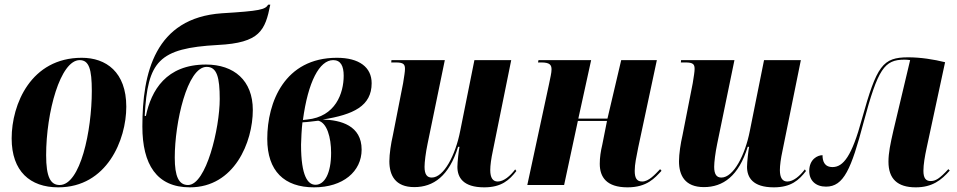

<svg xmlns="http://www.w3.org/2000/svg" viewBox="-20 -794 4109 824"><path d="M230 10C439 10 522 -194 522 -336C522 -485 435 -546 331 -546C113 -546 30 -347 30 -200C30 -59 109 10 230 10ZM236 0C197 0 178 -34 178 -128C178 -312 239 -536 322 -536C362 -536 374 -497 374 -404C374 -232 325 0 236 0Z M795 10C986 10 1065 -184 1065 -322C1065 -449 984 -517 864 -517C693 -517 629 -406 606 -296L601 -297C614 -531 660 -587 915 -601C1096 -610 1118 -664 1140 -774H1131C1118 -753 1097 -747 932 -737C645 -717 591 -481 591 -251C591 -89 652 10 795 10ZM787 0C747 0 730 -37 730 -118C730 -267 783 -507 867 -507C911 -507 923 -462 923 -369C923 -244 865 0 787 0Z M1328 10C1452 10 1532 -58 1532 -152C1532 -255 1443 -279 1365 -281C1497 -302 1575 -339 1575 -437C1575 -505 1522 -546 1426 -546C1201 -546 1127 -355 1127 -198C1127 -60 1200 10 1328 10ZM1298 -281 1280 -279C1302 -443 1351 -536 1410 -536C1442 -536 1455 -511 1455 -469C1455 -394 1420 -293 1298 -281ZM1334 -1C1302 -1 1272 -36 1272 -173C1272 -189 1275 -247 1278 -269C1301 -270 1328 -274 1346 -276C1383 -267 1401 -205 1401 -138C1401 -50 1373 -1 1334 -1Z M2058 10C2132 10 2166 -21 2196 -60L2191 -67C2170 -39 2142 -15 2116 -15C2095 -15 2084 -31 2084 -64C2084 -84 2088 -114 2095 -146L2174 -536H2016L1955 -232C1935 -129 1885 -32 1833 -32C1813 -32 1802 -45 1802 -78C1802 -98 1807 -139 1815 -177L1889 -536H1660L1659 -526H1679C1713 -526 1718 -517 1718 -498C1718 -486 1715 -469 1710 -437L1666 -213C1658 -179 1651 -133 1651 -102C1651 -42 1676 9 1758 9C1840 9 1907 -38 1946 -164H1952C1949 -152 1943 -97 1943 -78C1943 -33 1967 10 2058 10Z M2673 10C2757 10 2790 -30 2819 -61L2813 -68C2790 -44 2764 -15 2736 -15C2712 -15 2704 -31 2704 -61C2704 -89 2711 -121 2719 -161L2799 -536H2646L2587 -285H2462L2517 -536H2291L2289 -526H2303C2340 -526 2347 -515 2347 -496C2347 -481 2342 -462 2336 -432L2243 0H2401L2460 -275H2585L2565 -174C2558 -145 2554 -118 2554 -91C2554 -34 2583 10 2673 10Z M3301 10C3375 10 3409 -21 3439 -60L3434 -67C3413 -39 3385 -15 3359 -15C3338 -15 3327 -31 3327 -64C3327 -84 3331 -114 3338 -146L3417 -536H3259L3198 -232C3178 -129 3128 -32 3076 -32C3056 -32 3045 -45 3045 -78C3045 -98 3050 -139 3058 -177L3132 -536H2903L2902 -526H2922C2956 -526 2961 -517 2961 -498C2961 -486 2958 -469 2953 -437L2909 -213C2901 -179 2894 -133 2894 -102C2894 -42 2919 9 3001 9C3083 9 3150 -38 3189 -164H3195C3192 -152 3186 -97 3186 -78C3186 -33 3210 10 3301 10Z M3910 10C3981 10 4020 -21 4056 -62L4050 -68C4012 -27 3995 -17 3974 -17C3953 -17 3943 -30 3943 -61C3943 -88 3949 -123 3957 -160L4036 -527C3988 -539 3931 -548 3878 -548C3768 -548 3743 -513 3679 -283C3636 -124 3599 -77 3553 -77C3517 -77 3510 -104 3510 -128C3489 -128 3453 -111 3453 -60C3453 -19 3481 7 3525 7C3601 7 3633 -68 3686 -268C3748 -499 3775 -538 3862 -538C3872 -538 3878 -537 3886 -536L3814 -233C3801 -176 3793 -138 3793 -100C3793 -27 3831 10 3910 10Z"/></svg>

Font: Noto Serif Display Condensed ExtraBold
Style: Italic
Weight: 800
Width: 3
Italic angle: -12°
Designer: Monotype Design Team
Foundry: Monotype Imaging Inc.
Version: Version 2.009